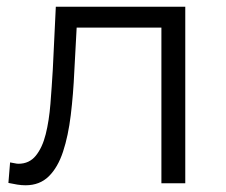

<svg xmlns="http://www.w3.org/2000/svg" viewBox="-20 -545 672 571"><path d="M5 -1 10 -62Q17 -61 23.5 -59.5Q30 -58 35 -58Q67 -58 86.5 -82Q106 -106 116 -146Q126 -186 130 -236.5Q134 -287 137 -338L146 -525H531V0H460V-463H208L201 -333Q198 -265 190.5 -203Q183 -141 167.5 -94Q152 -47 125 -20.5Q98 6 56 6Q44 6 31.5 4Q19 2 5 -1Z"/></svg>

Font: Modern
Style: Small
Weight: 400
Designer: Julieta Ulanovsky
Foundry: Julieta Ulanovsky
Version: Version 8.000